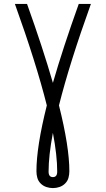

<svg xmlns="http://www.w3.org/2000/svg" viewBox="-20 -755 540 980"><path d="M250 205Q233 205 216.5 199.5Q200 194 187.5 181.5Q175 169 170.5 152.5Q166 136 166 119Q166 -6 219 -217Q165 -432 56 -735H118Q199 -509 250 -332Q301 -509 382 -735H444Q335 -432 281 -217Q334 -6 334 119Q334 136 329.5 152.5Q325 169 312.5 181.5Q300 194 283.5 199.5Q267 205 250 205ZM250 149Q272 149 272 121Q272 39 250 -77Q228 39 228 121Q228 149 250 149Z"/></svg>

Font: Iosevka SS01 Light
Style: Regular
Weight: 300
Monospace: yes
Designer: Belleve Invis
Foundry: Belleve Invis
Version: 2.3.3; ttfautohint (v1.8.3)